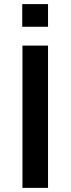

<svg xmlns="http://www.w3.org/2000/svg" viewBox="-20 -911 342 931"><path d="M87.9 -781.2V-891.1H212.9V-781.2ZM88.9 0V-689.9H212.9V0Z"/></svg>

Font: HK Grotesk Legacy
Style: Bold
Weight: 700
Designer: Alfredo Marco Pradil
Foundry: Hanken Design Co.
Version: Version 2.022;PS 002.022;hotconv 1.0.88;makeotf.lib2.5.64775